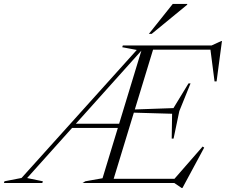

<svg xmlns="http://www.w3.org/2000/svg" viewBox="-107 -938 1158 984"><path d="M32 -25.5 112.5 -9 110 0H-87L-84 -9L3.5 -26L594 -682L519.5 -696L522.5 -705H684L469 0H315.5L330.5 -9L418.5 -24.5L622 -693L627.5 -689.5ZM824 25.5 786.5 0H422L429 -21.5H827L780 -13.5L931.5 -187L939.5 -181.5L828 25.5ZM252 -282.5 259 -304H526L519.5 -282.5ZM773 -227.5 775 -355 549 -361.5 554 -376 782 -384 859 -510.5H869.5L812 -368.5L782.5 -227.5ZM992.5 -521 970.5 -691.5 1004.5 -683.5H645.5L652.5 -705H977.5L1027.5 -728H1030.5L1003 -521ZM656 -764.5 778.5 -918H853L852 -913.5L670.5 -764.5Z"/></svg>

Font: Newsreader 60pt Light
Style: Italic
Weight: 300
Italic angle: -17°
Designer: Hugues Gentile
Foundry: Production Type
Version: Version 1.003